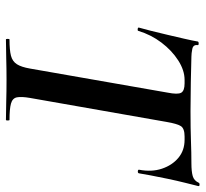

<svg xmlns="http://www.w3.org/2000/svg" viewBox="-43 -650 693 647"><g transform="rotate(90 303.5 -326.5)"><path d="M113 0Q111 0 111 -6Q111 -12 113 -12Q149 -12 168 -17Q187 -22 196.5 -37Q206 -52 211 -81L292 -544Q299 -579 292.5 -590.5Q286 -602 261 -602H249Q217 -602 183.5 -580.5Q150 -559 123.5 -524Q97 -489 84 -446Q83 -443 77.5 -444Q72 -445 73 -448Q77 -462 83.5 -487.5Q90 -513 97 -543Q104 -573 110.5 -601Q117 -629 120 -647Q122 -650 127.5 -649.5Q133 -649 132 -646Q130 -631 145 -628Q160 -625 171 -625Q208 -624 257.5 -623Q307 -622 354 -622Q414 -622 455 -623.5Q496 -625 530 -625Q558 -625 573.5 -629.5Q589 -634 596 -650Q598 -653 603 -652.5Q608 -652 607 -648Q603 -632 596 -604Q589 -576 582.5 -545Q576 -514 571 -487.5Q566 -461 564 -448Q563 -444 557 -444.5Q551 -445 552 -449Q560 -491 548.5 -525.5Q537 -560 512 -581Q487 -602 451 -602H440Q413 -602 405 -589.5Q397 -577 391 -542L310 -81Q305 -52 308 -37Q311 -22 329 -17Q347 -12 384 -12Q386 -12 386 -6Q386 0 384 0Q356 0 322.5 -1Q289 -2 248 -2Q211 -2 176 -1Q141 0 113 0Z"/></g></svg>

Font: Cormorant
Style: Bold Italic
Weight: 700
Italic angle: -10°
Designer: Christian Thalmann (Catharsis Fonts)
Foundry: Catharsis Fonts
Version: Version 4.000